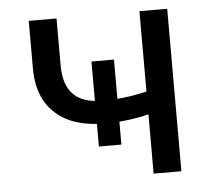

<svg xmlns="http://www.w3.org/2000/svg" viewBox="-44 -575 687 622"><g transform="rotate(-5 300.0 -264.0)"><path d="M335.4 -103V-379.4H262.2V-103ZM521.5 0V-528.3H431.2V-267.1Q418.5 -264.2 405.5 -261.5Q392.6 -258.8 379.4 -256.8Q357.4 -253.4 334 -251.7Q310.5 -250 285.6 -250Q254.4 -250 230.7 -257.8Q207 -265.6 191.4 -282.2Q176.8 -297.4 169.2 -320.3Q161.6 -343.3 161.6 -374.5V-528.3H71.3V-374.5Q71.3 -324.2 86.4 -286.9Q101.6 -249.5 129.9 -225.1Q157.7 -200.2 197.3 -188Q236.8 -175.8 285.6 -175.8Q327.1 -175.8 362.5 -180.2Q397.9 -184.6 431.2 -192.9V0Z"/></g></svg>

Font: Roboto Mono
Style: Regular
Weight: 400
Monospace: yes
Designer: Google
Version: Version 3.000